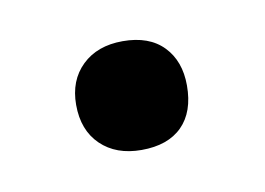

<svg xmlns="http://www.w3.org/2000/svg" viewBox="-31 -293 257 186"><g transform="rotate(-10 97.5 -200.5)"><path d="M42 -201Q42 -225 57 -239.5Q72 -254 97 -254Q123 -254 137 -239.5Q151 -225 151 -201Q151 -175 137 -161Q123 -147 97 -147Q72 -147 57 -161.5Q42 -176 42 -201Z"/></g></svg>

Font: Cormorant Infant SemiBold
Style: Regular
Weight: 600
Designer: Christian Thalmann (Catharsis Fonts)
Foundry: Catharsis Fonts
Version: Version 4.000